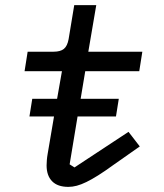

<svg xmlns="http://www.w3.org/2000/svg" viewBox="-20 -718 640 750"><path d="M247 12Q205 12 183.5 -10Q162 -32 162 -72Q162 -80 163 -92.5Q164 -105 166 -116L191 -263H95L106 -332H203L222 -440H76L88 -516H189Q216 -516 229.5 -527Q243 -538 248 -565L270 -698H356L325 -516H536L524 -440H313L295 -332H444L433 -263H283L252 -76L271 -64L482 -203L526 -146L422 -73Q389 -49 363.5 -33Q338 -17 317.5 -7Q297 3 280 7.5Q263 12 247 12Z"/></svg>

Font: IBM Plex Mono Text
Style: Italic
Weight: 450
Italic angle: -9°
Monospace: yes
Designer: Mike Abbink, Paul van der Laan, Pieter van Rosmalen
Foundry: Bold Monday
Version: Version 2.1